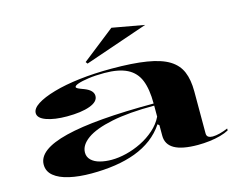

<svg xmlns="http://www.w3.org/2000/svg" viewBox="-102 -888 1314 1059"><g transform="rotate(-15 554.5 -359.0)"><path d="M553 -515Q673 -515 753 -502Q833 -489 878.5 -461Q924 -433 943 -387.5Q962 -342 962 -276V-36Q962 -21 971.5 -15Q981 -9 996 -9Q1014 -9 1037.5 -15Q1061 -21 1084 -31V-20Q1064 -9 1035 -1Q1006 7 972.5 11Q939 15 906 15Q816 15 772 -10Q728 -35 728 -85Q728 -105 728 -115Q728 -125 728 -131.5Q728 -138 728 -145L719 -153Q689 -108 646.5 -76Q604 -44 550.5 -24Q497 -4 433.5 5.5Q370 15 298 15Q227 15 172 2.5Q117 -10 86 -35.5Q55 -61 55 -100Q55 -185 223.5 -227Q392 -269 728 -269Q728 -351 707.5 -402Q687 -453 638.5 -477.5Q590 -502 508 -502Q457 -502 418 -496.5Q379 -491 357.5 -483.5Q336 -476 336 -468Q336 -463 346 -458Q356 -453 381 -444Q429 -425 429 -393Q429 -360 380 -342Q331 -324 249 -324Q178 -324 132 -340.5Q86 -357 86 -386Q86 -412 121.5 -435Q157 -458 221 -476.5Q285 -495 369.5 -505Q454 -515 553 -515ZM728 -257Q582 -257 485 -237Q388 -217 340 -182.5Q292 -148 292 -105Q292 -80 310 -62.5Q328 -45 358.5 -37Q389 -29 425 -29Q465 -29 509.5 -40Q554 -51 596.5 -72Q639 -93 674 -124Q709 -155 728 -194ZM433 -576 425 -587 611 -733 795 -700Z"/></g></svg>

Font: Kalnia Expanded
Style: Regular
Weight: 400
Width: 7
Designer: Frida Medrano
Foundry: Frida Medrano
Version: Version 1.105